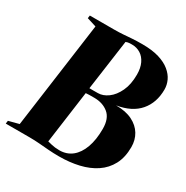

<svg xmlns="http://www.w3.org/2000/svg" viewBox="-194 -896 1021 1052"><g transform="rotate(30 316.0 -370.5)"><path d="M319.5 10Q284 10 252.2 7.5Q220.5 5 190.2 2.5Q160 0 128.5 0H-22.5L-20 -19L45 -36L137 -706.5L78 -725L80.5 -743H231.5Q264.5 -743 290.5 -745Q316.5 -747 344 -749Q371.5 -751 408.5 -751Q471 -751 514.5 -737.8Q558 -724.5 585.2 -702Q612.5 -679.5 625 -652.2Q637.5 -625 637.5 -596.5Q637.5 -513 590.5 -458.2Q543.5 -403.5 451 -388.5Q513 -388.5 554.5 -367.8Q596 -347 617 -312Q638 -277 638 -232.5Q638 -167.5 613.5 -121.2Q589 -75 545.5 -46Q502 -17 444.2 -3.5Q386.5 10 319.5 10ZM305 -20Q350.5 -20 383.5 -46.2Q416.5 -72.5 434.5 -122Q452.5 -171.5 452.5 -240.5Q452.5 -306 416.8 -335.5Q381 -365 327 -365Q308.5 -365 295.5 -364.8Q282.5 -364.5 273.5 -363.5L228 -32Q241 -28.5 252.8 -25.8Q264.5 -23 277.2 -21.5Q290 -20 305 -20ZM277.5 -397Q287.5 -396.5 301.2 -396.8Q315 -397 331 -397Q363 -397 394 -419.8Q425 -442.5 445.5 -486Q466 -529.5 466 -591.5Q466 -633 452.2 -662Q438.5 -691 414.5 -706Q390.5 -721 360 -721Q352 -721 345.8 -720.8Q339.5 -720.5 333.8 -719.2Q328 -718 322 -715.5Z"/></g></svg>

Font: Merriweather 144pt Black
Style: Italic
Weight: 900
Italic angle: -7.8°
Version: Version 2.101